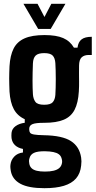

<svg xmlns="http://www.w3.org/2000/svg" viewBox="-20 -792 500 1002"><path d="M211.8 190.1Q129.2 190.1 86.8 167.2Q44.4 144.3 36.4 100.4Q35.3 94.6 34.4 85.5Q33.5 76.4 34.6 67.8Q37.2 43.5 54.1 25.4Q71 7.3 99.8 3.8V-14.8Q74 -19.7 58.7 -34Q43.5 -48.2 40.2 -71.1Q39.5 -77.4 39.5 -84.1Q39.5 -90.9 40.2 -98.9Q42.7 -120.5 61.6 -134Q80.5 -147.5 109.2 -151.3V-170Q70.6 -187.6 52 -222.5Q33.3 -257.4 29.6 -314.3Q28.9 -334.9 28.4 -351.4Q27.9 -367.9 27.9 -382.6Q27.9 -397.3 28.4 -412.7Q28.9 -428.2 29.6 -446.3Q32.9 -502.7 51.1 -538.7Q69.3 -574.6 108.3 -591.8Q147.2 -609 212.2 -609Q273.9 -609 309.9 -593.3Q345.9 -577.6 365.8 -543.3H384.5Q388.2 -573.1 405.9 -586.6Q423.5 -600 459 -600V-505.1H443Q419.5 -505.1 406.2 -492.8Q392.9 -480.5 392.6 -449.4L392.4 -412.9Q392.5 -399.8 392.5 -388.5Q392.5 -377.2 392.7 -366.1Q392.9 -355 392.6 -342.5Q392.4 -330 391.4 -314.3Q387.9 -255.4 369.4 -219.3Q350.8 -183.2 312.6 -167.2Q274.3 -151.1 211.1 -151.1Q166.2 -151.3 149.3 -144.1Q132.5 -136.8 132.5 -120.2V-116.4Q132.6 -105.5 137.1 -99.2Q141.5 -92.9 157.7 -90Q173.8 -87.1 209.2 -86.3Q305.2 -84.7 350.1 -55.8Q395 -26.9 403.5 30.6Q405 40 405 49.9Q405 59.9 403.5 72.5Q399.3 113.3 376.8 139.3Q354.3 165.2 313.2 177.7Q272.1 190.1 211.8 190.1ZM214.6 103.4Q241.1 103.4 259.4 99Q277.7 94.6 288.4 85.7Q299.1 76.7 302.4 63.5Q304.6 55.8 304.2 49Q303.8 42.2 301.6 35.3Q298 21.2 287.2 13.2Q276.4 5.1 258.4 1.5Q240.5 -2.2 215 -2.6Q176 -3.2 157 5.9Q137.9 14.9 133.5 35.2Q131.2 42.3 131.4 49.7Q131.6 57.1 133.1 63.5Q135.9 77.5 145.5 86.4Q155.1 95.2 172.2 99.3Q189.4 103.4 214.6 103.4ZM210.7 -245.3Q243.7 -245.3 255.4 -258.8Q267.1 -272.4 268.9 -296.9Q269.9 -312.2 270.5 -333.7Q271.1 -355.3 271.1 -378.8Q271.1 -402.4 270.5 -424.4Q269.9 -446.3 268.9 -462.4Q267.1 -489.5 254.7 -502.2Q242.3 -514.8 210.7 -514.8Q179.2 -514.8 166 -502Q152.9 -489.1 151.8 -460.9Q150.8 -436 150.3 -413.4Q149.8 -390.9 149.8 -370.7Q149.8 -350.5 150.3 -332.8Q150.8 -315.2 151.8 -299.9Q153.6 -275.7 164.7 -260.5Q175.7 -245.3 210.7 -245.3ZM179.3 -640.9 102.4 -772.1H175.9L212 -703.4L247.9 -772.1H321.4L244.5 -640.9Z"/></svg>

Font: Big Shoulders Display SC Thin
Style: Regular
Weight: 100
Designer: Patric King
Foundry: XO Type Co
Version: Version 2.002